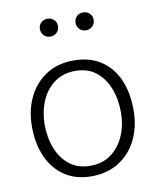

<svg xmlns="http://www.w3.org/2000/svg" viewBox="-81 -760 687 837"><g transform="rotate(-10 262.5 -342.0)"><path d="M259 13Q187 13 138 -20.5Q89 -54 63.5 -112Q38 -170 38 -245Q38 -317 65.5 -374Q93 -431 144 -464.5Q195 -498 266 -498Q338 -498 387 -465.5Q436 -433 461.5 -375.5Q487 -318 487 -240Q487 -168 459.5 -111Q432 -54 381 -21Q330 12 259 13ZM260 -33Q314 -33 352 -61Q390 -89 410.5 -136Q431 -183 431 -239Q431 -299 412 -347Q393 -395 356.5 -423.5Q320 -452 265 -452Q212 -452 173.5 -424Q135 -396 115 -349.5Q95 -303 94 -246Q94 -187 113 -138.5Q132 -90 169 -61.5Q206 -33 260 -33ZM186 -618Q203 -618 214.5 -629.5Q226 -641 226 -658Q226 -675 214.5 -686Q203 -697 186 -697Q169 -697 157.5 -686Q146 -675 146 -658Q146 -641 157.5 -629.5Q169 -618 186 -618ZM344 -618Q361 -618 372.5 -629.5Q384 -641 384 -658Q384 -675 372.5 -686Q361 -697 344 -697Q326 -697 315 -686Q304 -675 304 -658Q304 -641 315 -629.5Q326 -618 344 -618Z"/></g></svg>

Font: Catamaran ExtraLight
Style: Regular
Weight: 250
Designer: Pria Ravichandran
Version: Version 2.000